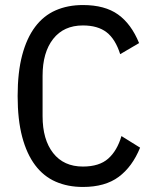

<svg xmlns="http://www.w3.org/2000/svg" viewBox="-20 -730 606 762"><path d="M309 12Q249 12 201 -9Q153 -30 119.5 -74.5Q86 -119 68 -187Q50 -255 50 -349Q50 -443 68 -511Q86 -579 119.5 -623.5Q153 -668 201 -689Q249 -710 309 -710Q396 -710 448.5 -672.5Q501 -635 532 -559L457 -515Q438 -575 403 -602Q368 -629 309 -629Q233 -629 191 -575.5Q149 -522 149 -429V-269Q149 -176 191 -122.5Q233 -69 309 -69Q374 -69 409.5 -100.5Q445 -132 462 -190L536 -144Q505 -68 451 -28Q397 12 309 12Z"/></svg>

Font: IBM Plex Sans Cond Text
Style: Regular
Weight: 450
Width: 3
Designer: Mike Abbink, Paul van der Laan, Pieter van Rosmalen
Foundry: Bold Monday
Version: Version 1.3